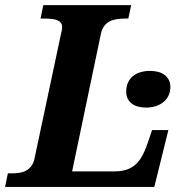

<svg xmlns="http://www.w3.org/2000/svg" viewBox="-43 -734 717 754"><path d="M407.2 -61Q434.6 -61 454.6 -67.9Q474.6 -74.7 489.5 -88.1Q504.4 -101.6 515.6 -122.1Q526.9 -142.6 536.1 -169.9L554.2 -223.1H618.2L563 0H-22.9L-12.2 -53.2H1Q16.6 -53.2 31.5 -55.2Q46.4 -57.1 58.6 -63.5Q70.8 -69.8 79.8 -81.5Q88.9 -93.3 92.8 -112.8L194.8 -592.8Q201.2 -618.7 201.2 -627Q201.2 -637.7 195.8 -644.5Q190.4 -651.4 180.9 -655Q171.4 -658.7 158 -659.9Q144.5 -661.1 128.9 -661.1H116.2L127 -713.9H472.2L460.9 -661.1H448.2Q431.6 -661.1 416.3 -658.9Q400.9 -656.7 388.2 -650.4Q375.5 -644 366.2 -631.8Q356.9 -619.6 353 -600.1L240.2 -61ZM530.8 -311.5Q514.2 -311.5 500 -315.2Q485.8 -318.8 475.3 -326.7Q464.8 -334.5 458.7 -346.2Q452.6 -357.9 452.6 -373.5Q452.6 -395.5 460.2 -410.9Q467.8 -426.3 480.5 -436.3Q493.2 -446.3 510.3 -450.9Q527.3 -455.6 545.9 -455.6Q562 -455.6 576.4 -452.1Q590.8 -448.7 601.8 -440.9Q612.8 -433.1 619.4 -421.1Q626 -409.2 626 -392.6Q626 -372.1 617.9 -356.7Q609.9 -341.3 596.4 -331.3Q583 -321.3 565.9 -316.4Q548.8 -311.5 530.8 -311.5Z"/></svg>

Font: Droid Serif
Style: Bold Italic
Weight: 700
Italic angle: -12°
Designer: Monotype Design team
Foundry: Monotype Imaging Inc.
Version: Version 1.03